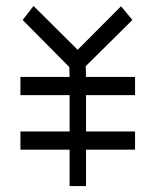

<svg xmlns="http://www.w3.org/2000/svg" viewBox="-20 -673 526 644"><path d="M240.5 -506 386 -652 424 -606 267.5 -451 268.5 -415H433V-354H268.5V-232H433V-171H268.5V-49H213.5V-171H48.5V-232H213.5V-354H48.5V-415H213.5L212.5 -448L56 -606L92.5 -653Z"/></svg>

Font: 3270 Nerd Font Mono SemCond
Style: Regular
Weight: 400
Monospace: yes
Version: Version 3.0.1;Nerd Fonts 3.1.1